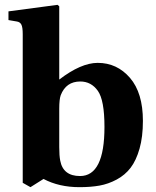

<svg xmlns="http://www.w3.org/2000/svg" viewBox="-20 -762 645 794"><path d="M15 -679V-715L218 -742L225 -736V-433Q315 -502 384 -502Q464 -502 517.5 -440Q571 -378 571 -262Q571 -196 557 -147Q543 -98 520 -68Q497 -38 462.5 -19.5Q428 -1 391.5 5.5Q355 12 309 12Q224 12 160 -22L106 12L74 -6V-621Q74 -649 68.5 -660Q63 -671 50 -673ZM225 -154Q225 -118 229 -98Q241 -34 311 -34Q412 -34 412 -237Q412 -348 384.5 -386.5Q357 -425 312 -425Q253 -425 231 -368Q225 -351 225 -312Z"/></svg>

Font: Heuristica
Style: Bold
Weight: 700
Version: Version 1.0.2